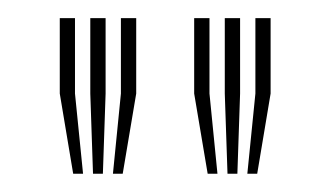

<svg xmlns="http://www.w3.org/2000/svg" viewBox="-20 -820 365 212"><path d="M104.7 -628.2 113.5 -716.7V-800H130.4V-716.7L115.5 -628.2ZM60.8 -628.2 46 -716.7V-800H62.8V-716.7L71.7 -628.2ZM82.7 -628.2 79.7 -716.7V-800H96.6V-716.7L93.6 -628.2ZM253.1 -628.2 262 -716.7V-800H278.8V-716.7L264 -628.2ZM209.3 -628.2 194.4 -716.7V-800H211.3V-716.7L220.1 -628.2ZM231.2 -628.2 228.2 -716.7V-800H245.1V-716.7L242.1 -628.2Z"/></svg>

Font: Big Shoulders Inline Text SC Thin
Style: Regular
Weight: 100
Designer: Patric King
Foundry: XO Type Co
Version: Version 2.002